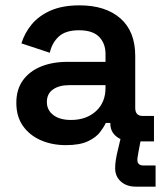

<svg xmlns="http://www.w3.org/2000/svg" viewBox="-20 -528 617 717"><path d="M226 14Q174 14 132 -4.5Q90 -23 65.5 -58Q41 -93 41 -144Q41 -194 65.5 -228Q90 -262 133 -279.5Q176 -297 231 -297H374V-327Q374 -366 350 -390.5Q326 -415 275 -415Q225 -415 199.5 -391.5Q174 -368 166 -331L60 -366Q72 -405 98.5 -437Q125 -469 169 -488.5Q213 -508 277 -508Q374 -508 429.5 -459.5Q485 -411 485 -319V-125Q485 -95 513 -95H555V0H474Q438 0 415 -18Q392 -36 392 -67V-69H375Q369 -55 354 -35Q339 -15 308.5 -0.5Q278 14 226 14ZM245 -80Q302 -80 338 -112.5Q374 -145 374 -200V-210H238Q201 -210 178 -194Q155 -178 155 -147Q155 -117 179 -98.5Q203 -80 245 -80ZM487 169Q453 169 431.5 150Q410 131 410 100Q410 86 412.5 69.5Q415 53 419 37L432 -18H508L497 40Q496 48 494.5 55Q493 62 493 69Q493 90 516 90H561V169Z"/></svg>

Font: Space Grotesk SemiBold
Style: Regular
Weight: 600
Designer: Florian Karsten
Foundry: Florian Karsten
Version: Version 2.000